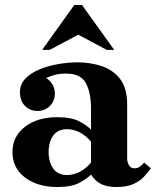

<svg xmlns="http://www.w3.org/2000/svg" viewBox="-20 -740 625 770"><path d="M446 10Q412 10 387.5 -1Q363 -12 345 -40V-305Q345 -368 324.5 -406.5Q304 -445 244 -445Q222 -445 203 -440.5Q184 -436 165 -427Q181 -417 190.5 -401Q200 -385 200 -365Q200 -335 180 -315Q160 -295 130 -295Q100 -295 80 -315.5Q60 -336 60 -370Q60 -402 81.5 -424.5Q103 -447 138 -461.5Q173 -476 213.5 -483Q254 -490 291 -490Q342 -490 387.5 -475Q433 -460 461.5 -423.5Q490 -387 490 -320V-104Q490 -90 497 -77.5Q504 -65 520 -65Q531 -65 540.5 -71.5Q550 -78 558 -88L585 -65Q573 -48 556.5 -30.5Q540 -13 514 -1.5Q488 10 446 10ZM210 10Q131 10 80.5 -28Q30 -66 30 -130Q30 -193 80 -231.5Q130 -270 210 -270Q266 -270 297.5 -253.5Q329 -237 345 -220V-172Q324 -197 299 -209.5Q274 -222 249 -222Q212 -222 193.5 -196.5Q175 -171 175 -130Q175 -90 193.5 -64Q212 -38 249 -38Q274 -38 299 -50.5Q324 -63 345 -88V-40Q329 -23 297.5 -6.5Q266 10 210 10ZM149 -540 278 -720H309L438 -540H408L254 -622H334L179 -540Z"/></svg>

Font: Brygada 1918
Style: Bold
Weight: 700
Designer: Mateusz Machalski | Borys Kosmynka | Przemek Hoffer
Foundry: NIEPODLEGLA 2018
Version: Version 3.006